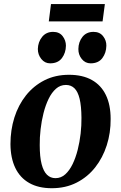

<svg xmlns="http://www.w3.org/2000/svg" viewBox="-20 -932 608 964"><path d="M326.5 -556.5Q394.5 -556.5 441 -530.5Q487.5 -504.5 511.5 -455Q535.5 -405.5 535.5 -334.5Q536 -265 516 -202.5Q496 -140 457.8 -91.5Q419.5 -43 364.5 -15Q309.5 13 240 13Q173 13 126.8 -13.2Q80.5 -39.5 56.8 -89Q33 -138.5 32.5 -208.5Q32.5 -279 52.2 -341.8Q72 -404.5 110.2 -452.8Q148.5 -501 203 -528.8Q257.5 -556.5 326.5 -556.5ZM311 -505.5Q282.5 -505.5 261 -486.5Q239.5 -467.5 224 -435.5Q208.5 -403.5 198.5 -364Q188.5 -324.5 183.8 -282.8Q179 -241 179.5 -203.5Q179.5 -144.5 189 -108Q198.5 -71.5 216 -54.5Q233.5 -37.5 258.5 -37.5Q286.5 -37.5 307.8 -56.8Q329 -76 344.5 -108Q360 -140 370 -179.5Q380 -219 384.8 -260.8Q389.5 -302.5 389 -340.5Q388.5 -399.5 379.8 -435.8Q371 -472 353.8 -488.8Q336.5 -505.5 311 -505.5ZM231.5 -614Q205 -614 187.5 -635.8Q170 -657.5 170 -686Q171 -721.5 191.5 -746.8Q212 -772 246.5 -772Q278 -772 294.5 -750.5Q311 -729 311 -702.5Q310.5 -666.5 290.8 -640.2Q271 -614 231.5 -614ZM435 -614Q408 -614 390.5 -635.8Q373 -657.5 373.5 -686Q374 -721.5 394 -746.8Q414 -772 449.5 -772Q480.5 -772 497.5 -750.5Q514.5 -729 514 -702.5Q513.5 -666.5 493.8 -640.2Q474 -614 435 -614ZM236 -911.5H506.5L495 -824.5H225Z"/></svg>

Font: Merriweather 48pt
Style: Bold Italic
Weight: 700
Italic angle: -7.8°
Version: Version 2.101